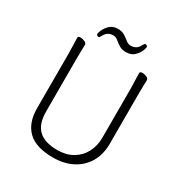

<svg xmlns="http://www.w3.org/2000/svg" viewBox="-201 -1015 1113 1177"><g transform="rotate(30 355.0 -427.0)"><path d="M502 -850Q495 -819 470.5 -793Q446 -767 408 -767Q378 -767 358.5 -779.5Q339 -792 323.5 -805Q308 -818 291 -818Q269 -818 253.5 -808Q238 -798 226 -773Q222 -764 214 -764Q209 -764 204.5 -768Q200 -772 200 -779Q200 -781 200.5 -782Q201 -783 201 -784Q209 -815 233 -841Q257 -867 295 -867Q325 -867 344.5 -854Q364 -841 379.5 -828.5Q395 -816 412 -816Q434 -816 449.5 -826Q465 -836 477 -861Q482 -870 489 -870Q494 -870 498.5 -866Q503 -862 503 -855Q503 -854 502.5 -853Q502 -852 502 -850ZM545 -595Q545 -609 544 -630Q543 -651 542.5 -670Q542 -689 542 -697Q542 -708 561 -708Q575 -708 590 -701Q605 -694 605 -682Q605 -670 604 -645Q603 -620 603 -594V-230Q603 -156 570.5 -100.5Q538 -45 479.5 -14.5Q421 16 342 16Q222 16 165 -39Q108 -94 108 -198V-586Q108 -617 106.5 -647.5Q105 -678 105 -695Q105 -706 124 -706Q138 -706 153 -699Q168 -692 168 -680Q168 -668 167 -639Q166 -610 166 -584V-210Q166 -119 210 -78Q254 -37 342 -37Q405 -37 450.5 -63.5Q496 -90 520.5 -136.5Q545 -183 545 -242Z"/></g></svg>

Font: Moon Stars Kai T Light
Style: Regular
Weight: 300
Designer: GuiWonder
Version: Version 1.101